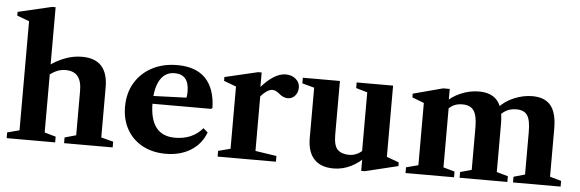

<svg xmlns="http://www.w3.org/2000/svg" viewBox="-51 -992 3535 1171"><g transform="rotate(5 1716.0 -406.0)"><path d="M18.5 0V-35L92.5 -54.5V-722.5L18 -750V-773L225 -821.5H246.5V-54.5L315.5 -35V0ZM370 0V-35L439.5 -54.5V-325.5Q439.5 -386.5 415 -415.8Q390.5 -445 341.5 -445Q311 -445 284.5 -433Q258 -421 234.5 -400V-462.5Q273 -492.5 325.8 -513.5Q378.5 -534.5 434 -534.5Q593 -534.5 593 -360.5V-54.5L667.5 -35V0Z M993 10.5Q911 10.5 849.8 -22.8Q788.5 -56 754.8 -115.8Q721 -175.5 721 -254Q721 -337.5 758.5 -400.5Q796 -463.5 862.8 -499Q929.5 -534.5 1017.5 -534.5Q1131 -534.5 1190.2 -473.2Q1249.5 -412 1253 -293L1245.5 -286.5H813.5V-331.5L1089 -341.5Q1093 -352 1093 -379Q1093 -484 1005 -484Q947.5 -484 916.8 -434Q886 -384 886 -292Q886 -92 1040.5 -92Q1147.5 -92 1209 -165L1236.5 -141.5Q1210 -69.5 1145.8 -29.5Q1081.5 10.5 993 10.5Z M1310 0V-35L1384.5 -54.5V-435.5L1309 -463.5V-487L1511.5 -534.5H1533V-444L1537 -439.5V-54.5L1667 -35V0ZM1526 -372 1527.5 -439.5Q1567 -486 1605.8 -510.8Q1644.5 -535.5 1681 -535.5Q1718 -535.5 1742.5 -514.5Q1767 -493.5 1767 -462.5Q1767 -432.5 1749.2 -412.2Q1731.5 -392 1705.5 -392Q1679.5 -392 1656.5 -410.5Q1642 -423 1630.8 -428.8Q1619.5 -434.5 1607 -434.5Q1589.5 -434.5 1565.2 -415.8Q1541 -397 1526 -372Z M2019.5 10.5Q1942 10.5 1901 -33.2Q1860 -77 1860 -162V-470L1786 -490V-524.5H2013V-196Q2013 -128 2037.5 -104.2Q2062 -80.5 2109 -80.5Q2140 -80.5 2168.2 -97.8Q2196.5 -115 2212 -151V-80.5Q2178 -40.5 2127 -15Q2076 10.5 2019.5 10.5ZM2190 10.5V-63L2185 -69V-470L2115.5 -490V-524.5H2338.5V-88.5L2413.5 -61V-38.5L2212 10.5Z M2460.5 0V-35L2534.5 -54.5V-435.5L2462 -463.5V-486L2644 -534.5H2684.5V-465L2688 -460V-54.5L2757.5 -35V0ZM2791.5 0V-35L2861 -54.5V-314.5Q2861 -386 2840 -416.8Q2819 -447.5 2770 -447.5Q2733.5 -447.5 2708.2 -431.8Q2683 -416 2662.5 -385V-449Q2697.5 -487.5 2752.5 -511Q2807.5 -534.5 2863.5 -534.5Q2941 -534.5 2977.8 -489.5Q3014.5 -444.5 3014.5 -348V-54.5L3084 -35V0ZM3118.5 0V-35L3187.5 -54.5V-314.5Q3187.5 -387 3168 -416.5Q3148.5 -446 3100.5 -446Q3065 -446 3037.8 -431Q3010.5 -416 2989 -384V-449Q3023.5 -487.5 3079 -511Q3134.5 -534.5 3191 -534.5Q3267.5 -534.5 3304 -489.5Q3340.5 -444.5 3340.5 -348V-54.5L3410 -35V0Z"/></g></svg>

Font: Libre Caslon Text
Style: Regular
Weight: 400
Designer: Pablo Impallari, Rodrigo Fuenzalida, Katja Schimmel
Foundry: Pablo Impallari, Rodrigo Fuenzalida
Version: Version 2.000